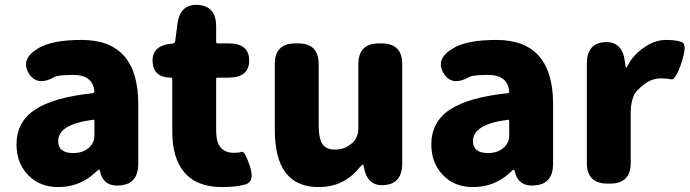

<svg xmlns="http://www.w3.org/2000/svg" viewBox="-20 -745 2798 779"><path d="M216 14Q139 14 92 -37Q47 -85 47 -159Q47 -250 122 -300Q197 -350 357 -367Q363 -368 363 -374Q357 -441 277 -441Q217 -441 202 -433Q129 -392 96 -449Q63 -506 135 -549Q191 -583 311 -583Q541 -583 541 -323V-81Q541 0 470 7Q399 15 385 -52Q384 -57 381.5 -57Q379 -57 361 -40Q300 14 216 14ZM277 -124Q321 -124 346 -151Q363 -169 363 -193V-255Q363 -260 358 -259Q216 -241 216 -173Q216 -124 277 -124Z M880 14Q777 14 726 -48Q679 -105 679 -211V-425Q679 -430 674 -430Q602 -430 599 -496Q597 -562 679 -568Q690 -569 691 -579L700 -648Q711 -730 784 -725Q857 -720 857 -638V-574Q857 -569 862 -569H907Q991 -569 991 -500Q991 -430 907 -430H862Q857 -430 857 -425V-213Q857 -125 929 -125Q950 -125 961.5 -129Q973 -133 994 -71Q1014 -8 976.5 3Q939 14 880 14Z M1273 14Q1095 14 1095 -217V-485Q1095 -569 1179 -569H1189Q1273 -569 1273 -485V-239Q1273 -182 1288.5 -160Q1304 -138 1339 -138Q1369 -138 1390 -151Q1411 -164 1418 -174Q1434 -196 1434 -223V-485Q1434 -569 1518 -569H1528Q1612 -569 1612 -485V-82Q1612 0 1540 6Q1469 12 1456 -69Q1454 -78 1452 -78Q1450 -78 1436 -62Q1373 14 1273 14Z M1899 14Q1822 14 1775 -37Q1730 -85 1730 -159Q1730 -250 1805 -300Q1880 -350 2040 -367Q2046 -368 2046 -374Q2040 -441 1960 -441Q1900 -441 1885 -433Q1812 -392 1779 -449Q1746 -506 1818 -549Q1874 -583 1994 -583Q2224 -583 2224 -323V-81Q2224 0 2153 7Q2082 15 2068 -52Q2067 -57 2064.5 -57Q2062 -57 2044 -40Q1983 14 1899 14ZM1960 -124Q2004 -124 2029 -151Q2046 -169 2046 -193V-255Q2046 -260 2041 -259Q1899 -241 1899 -173Q1899 -124 1960 -124Z M2445 0Q2361 0 2361 -84V-487Q2361 -569 2433 -574Q2505 -578 2515 -497L2518 -478Q2519 -470 2520.5 -470Q2522 -470 2530 -485Q2552 -525 2597 -555Q2639 -583 2682.5 -583Q2726 -583 2747.5 -573.5Q2769 -564 2745 -491Q2721 -419 2703.5 -423Q2686 -427 2661 -427Q2626 -427 2595 -404Q2559 -377 2551 -356Q2539 -325 2539 -292V-84Q2539 0 2455 0Z"/></svg>

Font: Resource Han Rounded TW Heavy
Style: Regular
Weight: 900
Designer: Cyano Hao (round all glyphs); Ryoko NISHIZUKA 西塚涼子 (kana, bopomofo & ideographs); Paul D. Hunt (Latin, Greek & Cyrillic)
Foundry: Cyano Hao
Version: 0.990